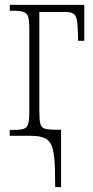

<svg xmlns="http://www.w3.org/2000/svg" viewBox="-20 -556 380 786"><path d="M205 142Q204 85 196 54Q188 23 167 11.5Q146 0 106 0H20V-24H34Q62 -24 76.5 -28.5Q91 -33 95.5 -49Q100 -65 100 -99V-437Q100 -471 95.5 -486.5Q91 -502 76.5 -507Q62 -512 34 -512H20V-536H325V-389H300L299 -419Q298 -458 294 -476.5Q290 -495 279 -501Q268 -507 245 -507H141V-100Q141 -66 145 -50Q149 -34 163 -29.5Q177 -25 206 -25H230V210H206Z"/></svg>

Font: Noto Serif ExtraCondensed ExtraLight
Style: Regular
Weight: 200
Width: 2
Designer: Monotype Design Team
Foundry: Monotype Imaging Inc.
Version: Version 2.015